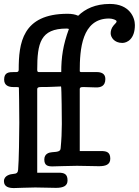

<svg xmlns="http://www.w3.org/2000/svg" viewBox="-43 -845 705 975"><path d="M28 110C43 110 100 107 136 107C166 107 216 109 241 109C279 109 300 99 300 71C300 37 281 32 254 32H146V-392C146 -399 150 -403 164 -403C220 -403 231 -405 267 -406C270 -399 271 -237 271 -215C271 -176 269 -134 265 -93C264 -78 256 -74 221 -72C207 -71 182 -65 182 -35C182 -5 199 0 223 0C238 0 312 -3 348 -3C378 -3 434 -1 459 -1C492 -1 517 -8 517 -39C517 -71 500 -78 471 -78H362V-392C362 -399 364 -403 380 -403C392 -403 434 -401 446 -401C466 -401 492 -406 492 -444C492 -474 467 -479 448 -479H370C365 -479 362 -481 362 -484C362 -593 372 -751 511 -751C529 -751 549 -743 549 -737C549 -731 546 -729 534 -716C522 -702 519 -687 519 -676C519 -656 537 -627 578 -627C602 -627 642 -646 642 -718C642 -756 615 -825 515 -825C441 -825 390 -800 354 -765C339 -772 321 -775 300 -775C69 -775 52 -624 52 -491C52 -483 49 -479 40 -479H27C3 -479 -22 -478 -22 -441C-22 -410 2 -403 24 -403H40C51 -403 53 -402 53 -399C53 -381 55 -323 55 -221C55 -170 53 -24 49 17C48 32 41 37 26 38C10 39 -23 46 -23 75C-23 105 4 110 28 110ZM295 -700C296 -700 302 -700 307 -698C277 -617 268 -553 268 -479H154C148 -479 146 -483 146 -490C146 -626 162 -700 295 -700Z"/></svg>

Font: Life Savers
Style: ExtraBold
Weight: 800
Designer: Pablo Impallari, Rodrigo Fuenzalida, Brenda Gallo
Foundry: Pablo Impallari, Rodrigo Fuenzalida, Brenda Gallo
Version: Version 3.000